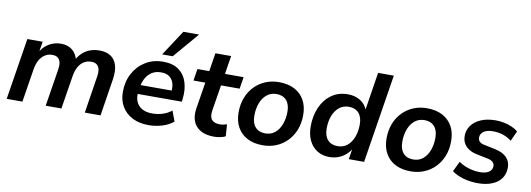

<svg xmlns="http://www.w3.org/2000/svg" viewBox="-59 -1125 4155 1503"><g transform="rotate(10 2018.5 -373.5)"><path d="M28 0 106 -489H228L211 -387H201Q229 -444 274.5 -471.5Q320 -499 372 -499Q428 -499 464 -469.5Q500 -440 512 -382L499 -388Q525 -442 571 -470.5Q617 -499 679 -499Q730 -499 765.5 -477.5Q801 -456 816 -410.5Q831 -365 820 -293L774 0H649L695 -294Q701 -330 695.5 -353.5Q690 -377 674 -389Q658 -401 630 -401Q597 -401 571 -384.5Q545 -368 528.5 -337.5Q512 -307 505 -263L463 0H338L385 -294Q391 -330 385.5 -353.5Q380 -377 364 -389Q348 -401 320 -401Q295 -401 274.5 -391.5Q254 -382 238 -364.5Q222 -347 211 -321.5Q200 -296 195 -263L153 0Z M1157 10Q1083 10 1028.5 -17.5Q974 -45 944 -95Q914 -145 914 -212Q914 -294 948.5 -358.5Q983 -423 1044 -461Q1105 -499 1184 -499Q1264 -499 1311 -463.5Q1358 -428 1375.5 -369.5Q1393 -311 1385 -242L1382 -216H1014L1024 -288H1304L1287 -273Q1293 -313 1284 -344.5Q1275 -376 1250.5 -395Q1226 -414 1183 -414Q1139 -414 1109 -394Q1079 -374 1062 -342.5Q1045 -311 1039 -275L1034 -244Q1026 -195 1039.5 -159.5Q1053 -124 1086 -104.5Q1119 -85 1168 -85Q1212 -85 1251.5 -97.5Q1291 -110 1322 -135L1353 -53Q1318 -23 1265.5 -6.5Q1213 10 1157 10ZM1166 -554 1299 -757H1424L1250 -554Z M1676 10Q1611 10 1569 -14.5Q1527 -39 1510.5 -82Q1494 -125 1503 -182L1537 -395H1443L1458 -489H1552L1575 -635H1700L1677 -489H1825L1810 -395H1662L1629 -190Q1621 -138 1641.5 -115.5Q1662 -93 1705 -93Q1720 -93 1734 -96Q1748 -99 1761 -103L1768 -9Q1752 0 1726 5Q1700 10 1676 10Z M2064 10Q1992 10 1940.5 -17Q1889 -44 1861.5 -94Q1834 -144 1834 -211Q1834 -277 1855 -330Q1876 -383 1913.5 -421Q1951 -459 2000 -479Q2049 -499 2106 -499Q2178 -499 2229.5 -472Q2281 -445 2308.5 -395.5Q2336 -346 2336 -278Q2336 -212 2315 -159Q2294 -106 2256.5 -68Q2219 -30 2170 -10Q2121 10 2064 10ZM2067 -85Q2113 -85 2144.5 -111Q2176 -137 2193 -182Q2210 -227 2210 -282Q2210 -341 2181.5 -372.5Q2153 -404 2103 -404Q2058 -404 2026 -378Q1994 -352 1977 -307.5Q1960 -263 1960 -207Q1960 -148 1988.5 -116.5Q2017 -85 2067 -85Z M2593 10Q2538 10 2496.5 -16Q2455 -42 2432 -89.5Q2409 -137 2409 -201Q2409 -285 2438.5 -352.5Q2468 -420 2523 -459.5Q2578 -499 2654 -499Q2710 -499 2753.5 -472Q2797 -445 2814 -392L2807 -393L2856 -705H2981L2869 0H2747L2762 -92H2768Q2750 -61 2724 -38Q2698 -15 2665 -2.5Q2632 10 2593 10ZM2642 -85Q2688 -85 2719.5 -111Q2751 -137 2768 -182Q2785 -227 2785 -282Q2785 -341 2756.5 -372.5Q2728 -404 2678 -404Q2633 -404 2601 -378Q2569 -352 2552 -307.5Q2535 -263 2535 -207Q2535 -148 2563.5 -116.5Q2592 -85 2642 -85Z M3240 10Q3168 10 3116.5 -17Q3065 -44 3037.5 -94Q3010 -144 3010 -211Q3010 -277 3031 -330Q3052 -383 3089.5 -421Q3127 -459 3176 -479Q3225 -499 3282 -499Q3354 -499 3405.5 -472Q3457 -445 3484.5 -395.5Q3512 -346 3512 -278Q3512 -212 3491 -159Q3470 -106 3432.5 -68Q3395 -30 3346 -10Q3297 10 3240 10ZM3243 -85Q3289 -85 3320.5 -111Q3352 -137 3369 -182Q3386 -227 3386 -282Q3386 -341 3357.5 -372.5Q3329 -404 3279 -404Q3234 -404 3202 -378Q3170 -352 3153 -307.5Q3136 -263 3136 -207Q3136 -148 3164.5 -116.5Q3193 -85 3243 -85Z M3775 10Q3713 10 3658.5 -5.5Q3604 -21 3567 -49L3606 -130Q3630 -113 3658 -101.5Q3686 -90 3716 -84Q3746 -78 3775 -78Q3822 -78 3847 -95.5Q3872 -113 3872 -142Q3872 -162 3858.5 -174.5Q3845 -187 3818 -193L3726 -212Q3671 -223 3640 -255.5Q3609 -288 3609 -337Q3609 -382 3634.5 -418.5Q3660 -455 3709.5 -477Q3759 -499 3829 -499Q3861 -499 3893.5 -492.5Q3926 -486 3955.5 -473.5Q3985 -461 4007 -442L3970 -362Q3939 -387 3901 -399Q3863 -411 3823 -411Q3774 -411 3748 -392.5Q3722 -374 3722 -344Q3722 -326 3733.5 -313Q3745 -300 3770 -295L3862 -276Q3922 -263 3953.5 -231.5Q3985 -200 3985 -151Q3985 -100 3959 -64Q3933 -28 3885.5 -9Q3838 10 3775 10Z"/></g></svg>

Font: Nunito Sans 12pt
Style: Bold Italic
Weight: 700
Italic angle: -9°
Designer: Vernon Adams
Foundry: Vernon Adams
Version: Version 3.101;gftools[0.9.27]